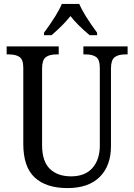

<svg xmlns="http://www.w3.org/2000/svg" viewBox="-20 -951 685 981"><path d="M99 -216V-605Q99 -646 80 -659.5Q61 -673 26 -673H14V-714H280V-673H268Q232 -673 213.5 -658.5Q195 -644 195 -601V-210Q195 -127 234.5 -88.5Q274 -50 343 -50Q415 -50 452.5 -93Q490 -136 490 -207V-605Q490 -646 471.5 -659.5Q453 -673 418 -673H406V-714H632V-673H620Q584 -673 565.5 -658.5Q547 -644 547 -601V-205Q547 -104 489.5 -47Q432 10 325 10Q216 10 157.5 -44Q99 -98 99 -216ZM205 -784Q273 -876 296 -931H385Q408 -876 476 -784V-771H438Q373 -826 340 -869Q305 -824 243 -771H205Z"/></svg>

Font: Noto Serif Narrow
Style: Regular
Weight: 400
Width: 4
Designer: Monotype Design Team
Foundry: Monotype Imaging Inc.
Version: Version 1.001